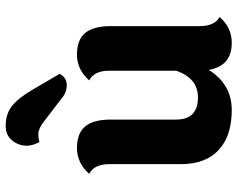

<svg xmlns="http://www.w3.org/2000/svg" viewBox="-100 -725 836 676"><g transform="rotate(-90 318.0 -387.0)"><path d="M396 -595Q383 -570 356.5 -570Q330 -570 311 -587L230 -649Q203 -670 185 -670Q167 -670 156 -666Q143 -690 143 -710.5Q143 -731 152 -748Q171 -785 212.5 -785Q254 -785 282 -763.5Q310 -742 341 -689ZM564 -415V-103Q564 -49 596 -32Q560 11 505 11Q424 11 410 -70Q359 11 268.5 11Q178 11 128 -35Q78 -81 78 -169V-421Q78 -473 44 -491Q82 -534 134.5 -534Q187 -534 211 -505Q235 -476 235 -415V-185Q235 -108 313 -108Q380 -108 407 -184V-421Q407 -473 373 -491Q411 -534 463.5 -534Q516 -534 540 -505Q564 -476 564 -415Z"/></g></svg>

Font: Laila
Style: Bold
Weight: 700
Designer: Hitesh Malaviya
Foundry: Indian Type Foundry
Version: Version 1.302;PS 1.0;hotconv 1.0.78;makeotf.lib2.5.61930; tt